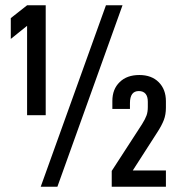

<svg xmlns="http://www.w3.org/2000/svg" viewBox="-20 -710 684 730"><path d="M83 -611.8 21 -562V-641.1L83 -689.9H153.8V-272H83ZM382.8 -689.9H445.8L198.2 0H134.8ZM404.8 -60.1 520 -237.8Q532.2 -257.3 537.1 -271Q542 -284.2 542 -303.2V-323.2Q542 -342.8 533.7 -353Q524.9 -363.8 507.8 -363.8Q474.1 -363.8 474.1 -317.9V-295.9H407.2V-326.2Q407.2 -371.1 435.1 -397.9Q462.4 -424.8 509.8 -424.8Q556.2 -424.8 583.5 -397.5Q610.8 -370.1 610.8 -325.2V-300.8Q610.8 -274.4 603 -253.9Q594.7 -232.4 578.1 -207L484.9 -62H610.8V0H404.8Z"/></svg>

Font: D-DIN Condensed
Style: Regular
Weight: 400
Width: 3
Designer: Charles Nix
Foundry: Datto Inc.
Version: Version 1.00